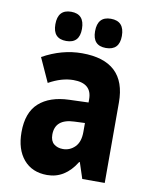

<svg xmlns="http://www.w3.org/2000/svg" viewBox="-84 -796 668 867"><g transform="rotate(10 250.0 -362.5)"><path d="M192 10Q274 10 325 -73H328L352 0H455V-369Q455 -559 253 -559Q161 -559 73 -510L123 -400Q182 -433 236 -433Q320 -433 320 -360V-345L232 -342Q143 -339 94 -295Q45 -251 45 -161Q45 -82 84 -36Q123 10 192 10ZM242 -118Q217 -118 200.5 -131.5Q184 -145 184 -174Q184 -246 272 -249L320 -251V-210Q320 -164 297 -141Q274 -118 242 -118ZM354 -601Q416 -601 416 -667Q416 -735 354 -735Q293 -735 293 -667Q293 -601 354 -601ZM172 -601Q233 -601 233 -667Q233 -735 172 -735Q111 -735 111 -667Q111 -601 172 -601Z"/></g></svg>

Font: Noto Sans Mono Condensed Extra
Style: Regular
Weight: 800
Width: 3
Designer: Monotype Design Team
Foundry: Monotype Imaging Inc.
Version: Version 1.900